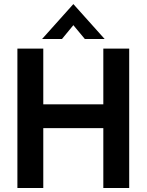

<svg xmlns="http://www.w3.org/2000/svg" viewBox="-20 -940 733 960"><path d="M67 0V-697H196.4V-418.4H496.6V-697H626V0H496.6V-299.2H196.4V0ZM190.4 -745 346.8 -919.6 503.2 -745H404.2L346.8 -814.2L289.8 -745Z"/></svg>

Font: Hanken Grotesk
Style: Regular
Weight: 400
Designer: Alfredo Marco Pradil
Foundry: Hanken Design Co.
Version: Version 3.013